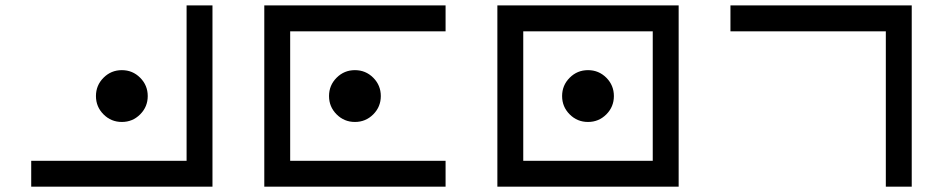

<svg xmlns="http://www.w3.org/2000/svg" viewBox="-20 -704 3556 724"><path d="M97.7 0V-97.7H683.6V-683.6H781.2V0ZM439.5 -244.1Q398.9 -244.1 370.4 -272.7Q341.8 -301.3 341.8 -341.8Q341.8 -382.3 370.4 -410.9Q398.9 -439.5 439.5 -439.5Q480 -439.5 508.5 -410.9Q537.1 -382.3 537.1 -341.8Q537.1 -301.3 508.5 -272.7Q480 -244.1 439.5 -244.1Z M1660.2 -683.6V-585.9H1074.2V-97.7H1660.2V0H976.6V-683.6ZM1318.4 -244.1Q1277.8 -244.1 1249.3 -272.7Q1220.7 -301.3 1220.7 -341.8Q1220.7 -382.3 1249.3 -410.9Q1277.8 -439.5 1318.4 -439.5Q1358.9 -439.5 1387.5 -410.9Q1416 -382.3 1416 -341.8Q1416 -301.3 1387.5 -272.7Q1358.9 -244.1 1318.4 -244.1Z M1953.1 -585.9V-97.7H2441.4V-585.9ZM1855.5 -683.6H2539.1V0H1855.5ZM2197.3 -244.1Q2156.7 -244.1 2128.2 -272.7Q2099.6 -301.3 2099.6 -341.8Q2099.6 -382.3 2128.2 -410.9Q2156.7 -439.5 2197.3 -439.5Q2237.8 -439.5 2266.4 -410.9Q2294.9 -382.3 2294.9 -341.8Q2294.9 -301.3 2266.4 -272.7Q2237.8 -244.1 2197.3 -244.1Z M3418 0H3320.3V-585.9H2734.4V-683.6H3418Z"/></svg>

Font: BabelStone Pigpen
Style: Regular
Weight: 400
Designer: Andrew West
Foundry: BabelStone
Version: Version 1.02 November 6, 2013